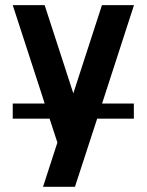

<svg xmlns="http://www.w3.org/2000/svg" viewBox="-20 -723 567 743"><path d="M263.7 -361.8 374.5 -703.1H498.5L375 -322.3H498V-263.7H356L270 0H146.5L202.1 -171.4L171.9 -263.7H29.3V-322.3H152.8L143.6 -351.6L29.3 -703.1H152.8Z"/></svg>

Font: Gerhaus
Style: Regular
Weight: 400
Designer: GGBotNet
Foundry: GGBotNet
Version: 1.01